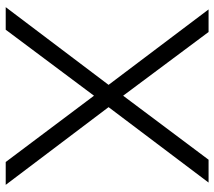

<svg xmlns="http://www.w3.org/2000/svg" viewBox="-59 -691 750 672"><g transform="rotate(-90 316.0 -355.0)"><path d="M85 -710 317 -401 548 -710H627L355 -350L619 0H540L317 -299L93 0H13L277 -350L5 -710Z"/></g></svg>

Font: Raleway
Style: Regular
Weight: 400
Designer: Matt McInerney, Pablo Impallari, Rodrigo Fuenzalida
Foundry: Matt McInerney, Pablo Impallari, Rodrigo Fuenzalida
Version: Version 4.101;RELEASE